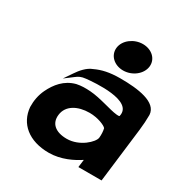

<svg xmlns="http://www.w3.org/2000/svg" viewBox="-171 -855 968 1011"><g transform="rotate(30 312.5 -349.0)"><path d="M248 -476C214 -464 186 -430 168 -403L134 -353L183 -390C200 -403 212 -410 241 -413C288 -418 516 -438 492 -333C492 -331 491 -328 473 -330C432 -334 355 -363 293 -367C263 -369 239 -369 210 -363C145 -346 107 -298 82 -246C66 -212 59 -176 60 -137C68 -41 143 23 265 23C339 23 405 -11 444 -37L438 10H579L619 -320C623 -354 625 -384 625 -415C621 -490 505 -505 397 -505C330 -505 286 -494 248 -476ZM310 -88C241 -88 203 -121 210 -176C217 -236 276 -267 347 -267C398 -267 444 -247 453 -235C457 -219 458 -198 456 -179C453 -151 388 -88 310 -88ZM298 -635C292 -586 333 -548 387 -548C442 -548 492 -587 498 -635C504 -683 464 -721 409 -721C355 -721 304 -683 298 -635Z"/></g></svg>

Font: Bluebird
Style: SfBdExtObl
Weight: 700
Designer: Jasper
Foundry: Cannot Into Space Fonts
Version: Version 0.98